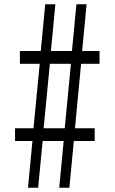

<svg xmlns="http://www.w3.org/2000/svg" viewBox="-20 -832 540 904"><path d="M192.9 -812H240.7L219.7 -591.8H318.8L339.8 -812H387.7L366.7 -591.8H448.7V-531.7H361.8L333 -228H425.8V-168H327.6L306.6 51.8H258.8L279.8 -168H180.7L159.7 51.8H111.8L132.8 -168H50.8V-228H137.7L167 -531.7H73.7V-591.8H171.9ZM214.8 -531.7 185.5 -228H284.7L314 -531.7Z"/></svg>

Font: BIZ UDMincho
Style: Regular
Weight: 400
Monospace: yes
Designer: TypeBank Co., Ltd.
Foundry: Morisawa Inc.
Version: Version 1.06